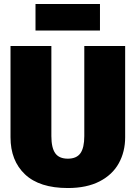

<svg xmlns="http://www.w3.org/2000/svg" viewBox="-20 -928 684 968"><path d="M611 -236Q611 -163 579 -105Q547 -47 482 -13.5Q417 20 322 20Q179 20 106 -49Q33 -118 33 -236V-696H239V-242Q239 -183 258.5 -155.5Q278 -128 322 -128Q366 -128 385.5 -155.5Q405 -183 405 -242V-696H611ZM159 -774V-908H484V-774Z"/></svg>

Font: FiraGO Heavy
Style: Regular
Weight: 900
Designer: bBox Type
Foundry: bBox Type GmbH
Version: Version 1.001